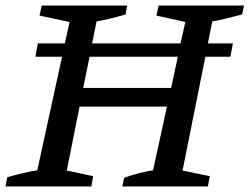

<svg xmlns="http://www.w3.org/2000/svg" viewBox="-21 -670 897 690"><path d="M-1 0 5 -33Q36 -42 62 -48Q88 -54 113 -58L202 -466H106L115 -514H212L229 -591L121 -614L129 -650H436L430 -618Q399 -609 374 -603Q349 -597 326 -593L310 -514H628L645 -591L541 -614L549 -650H856L849 -618Q815 -609 790 -603Q765 -597 742 -593L726 -514H816L807 -466H717L635 -57L733 -37L726 0H419L425 -31Q452 -41 478 -47.5Q504 -54 529 -58L579 -287H265L219 -57L314 -37L307 0ZM278 -354H594L618 -466H301Z"/></svg>

Font: Piazzolla SC Medium
Style: Italic
Weight: 500
Italic angle: -11.3°
Designer: Juan Pablo del Peral
Foundry: Huerta Tipografica
Version: Version 1.330